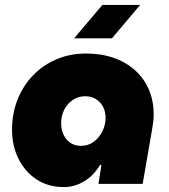

<svg xmlns="http://www.w3.org/2000/svg" viewBox="-20 -749 688 782"><path d="M241 13Q176 13 128.5 -18.5Q81 -50 55 -103Q29 -156 29 -220Q29 -287 51.5 -343.5Q74 -400 114.5 -442Q155 -484 210 -507.5Q265 -531 330 -531Q393 -531 444 -513Q495 -495 531.5 -461.5Q568 -428 587 -382.5Q606 -337 606 -282Q606 -269 604 -252.5Q602 -236 595 -196L561 0H381L393 -77H387Q363 -35 323.5 -11Q284 13 241 13ZM310 -155Q340 -155 362.5 -172Q385 -189 397.5 -215Q410 -241 410 -269Q410 -295 399.5 -314.5Q389 -334 370.5 -345.5Q352 -357 327 -357Q299 -357 276.5 -342Q254 -327 241.5 -302Q229 -277 229 -247Q229 -221 239 -200Q249 -179 267 -167Q285 -155 310 -155ZM282 -593 397 -729H551L436 -593Z"/></svg>

Font: MuseoModerno Thin Black
Style: Italic
Weight: 900
Italic angle: -9°
Version: Version 1.003